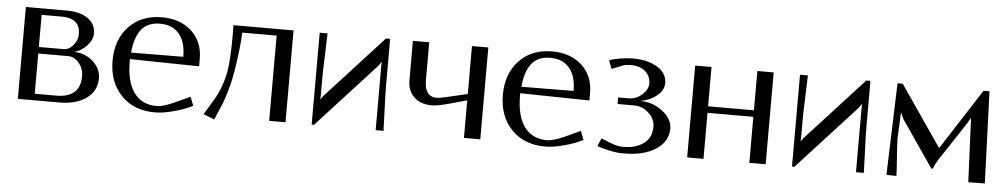

<svg xmlns="http://www.w3.org/2000/svg" viewBox="-34 -715 5104 972"><g transform="rotate(5 2518.5 -229.0)"><path d="M275.9 -466.8Q342.8 -466.8 382.3 -439.2Q421.9 -411.6 421.9 -362.8Q421.9 -331.5 395 -301.8Q368.2 -272 332 -262.2V-261.2Q384.8 -261.2 425.8 -224.9Q466.8 -188.5 466.8 -140.1Q466.8 -74.7 415 -37.4Q363.3 0 276.9 0H66.9V-466.8ZM149.9 -434.1V-271H274.9Q303.7 -271 325 -297.1Q346.2 -323.2 346.2 -353Q346.2 -395.5 321.3 -414.8Q296.4 -434.1 255.9 -434.1ZM149.9 -237.8V-33.2H258.8Q380.9 -33.2 380.9 -142.1Q380.9 -180.7 357.4 -209.2Q334 -237.8 300.8 -237.8Z M617.7 -283.2 882.8 -285.2Q882.8 -361.3 848.4 -401.6Q814 -441.9 751.5 -441.9Q689 -441.9 657 -402.1Q625 -362.3 617.7 -283.2ZM614.7 -250V-237.8Q614.7 -134.3 654.8 -79.6Q694.8 -24.9 770.5 -24.9Q798.3 -24.9 852.5 -47.9L937.5 -86.9L954.6 -42Q935.1 -32.7 910.4 -22.9Q885.7 -13.2 842.5 -2.7Q799.3 7.8 762.7 7.8Q656.7 7.8 592.3 -58.8Q527.8 -125.5 527.8 -234.9Q527.8 -342.8 591.1 -408.9Q654.3 -475.1 757.8 -475.1Q851.6 -475.1 909.2 -422.1Q966.8 -369.1 966.8 -282.2V-244.1Z M1112.3 -232.9Q1122.6 -292 1122.6 -424.8Q1122.6 -433.6 1122.1 -447.3Q1121.6 -460.9 1121.6 -466.8H1427.2V0H1344.2V-433.1H1169.4Q1167 -356.9 1147.5 -235.8Q1138.7 -183.1 1125.7 -138.2Q1112.8 -93.3 1102.5 -67.9Q1092.3 -42.5 1066.4 17.1L1010.3 -4.9Q1058.6 -82 1073.7 -112.8Q1100.6 -168 1112.3 -232.9Z M1918 -466.8V-233.9Q1918 -186.5 1921.6 -102.8Q1925.3 -19 1925.3 0H1885.3V-235.8V-319.8L1886.2 -346.2H1885.3L1868.2 -323.2L1572.3 0H1560.1V-466.8H1600.1Q1600.1 -447.3 1596.7 -364.3Q1593.3 -281.2 1593.3 -233.9V-148.9L1592.3 -130.9H1593.3L1604 -147L1897 -466.8Z M2417 -466.8V0H2334V-190.9L2252 -168Q2188.5 -149.9 2157.7 -149.9Q2100.1 -149.9 2066.9 -181.6Q2033.7 -213.4 2033.7 -266.1V-466.8H2116.7V-275.9Q2116.7 -232.4 2132.1 -211.2Q2147.5 -189.9 2180.7 -189.9Q2189.9 -189.9 2231.9 -199.2L2334 -223.1V-466.8Z M2601.1 -283.2 2866.2 -285.2Q2866.2 -361.3 2831.8 -401.6Q2797.4 -441.9 2734.9 -441.9Q2672.4 -441.9 2640.4 -402.1Q2608.4 -362.3 2601.1 -283.2ZM2598.1 -250V-237.8Q2598.1 -134.3 2638.2 -79.6Q2678.2 -24.9 2753.9 -24.9Q2781.7 -24.9 2835.9 -47.9L2920.9 -86.9L2938 -42Q2918.5 -32.7 2893.8 -22.9Q2869.1 -13.2 2825.9 -2.7Q2782.7 7.8 2746.1 7.8Q2640.1 7.8 2575.7 -58.8Q2511.2 -125.5 2511.2 -234.9Q2511.2 -342.8 2574.5 -408.9Q2637.7 -475.1 2741.2 -475.1Q2835 -475.1 2892.6 -422.1Q2950.2 -369.1 2950.2 -282.2V-244.1Z M3093.8 -238.8V-272H3146Q3184.6 -272 3214.6 -298.6Q3244.6 -325.2 3244.6 -355Q3244.6 -394 3217.3 -417.5Q3189.9 -440.9 3144 -440.9Q3118.2 -440.9 3106 -436L3047.9 -413.1L3031.7 -455.1Q3048.3 -462.4 3085 -468.8Q3121.6 -475.1 3149.9 -475.1Q3228.5 -475.1 3276.6 -444.8Q3324.7 -414.6 3324.7 -365.2Q3324.7 -329.1 3291 -301Q3257.3 -272.9 3210.9 -265.1V-264.2Q3271.5 -263.2 3321 -224.9Q3370.6 -186.5 3370.6 -138.2Q3370.6 -72.3 3309.8 -32.2Q3249 7.8 3149.9 7.8H3136.7Q3109.9 7.8 3069.6 -1Q3029.3 -9.8 3010.7 -18.1L3027.8 -58.1L3078.6 -38.1Q3110.8 -24.9 3139.6 -24.9Q3204.1 -24.9 3244.4 -54.2Q3284.7 -83.5 3284.7 -140.1Q3284.7 -178.7 3252.7 -208.7Q3220.7 -238.8 3177.7 -238.8Z M3468.3 -466.8H3551.3V-267.1H3784.2V-466.8H3867.2V0H3784.2V-233.9H3551.3V0H3468.3Z M4358.9 -466.8V-233.9Q4358.9 -186.5 4362.5 -102.8Q4366.2 -19 4366.2 0H4326.2V-235.8V-319.8L4327.1 -346.2H4326.2L4309.1 -323.2L4013.2 0H4001V-466.8H4041Q4041 -447.3 4037.6 -364.3Q4034.2 -281.2 4034.2 -233.9V-148.9L4033.2 -130.9H4034.2L4044.9 -147L4337.9 -466.8Z M4496.6 -466.8H4522.9L4734.9 -158.2L4933.6 -466.8H4963.9L4981 0L4897 1L4882.8 -323.2H4881.8L4859.9 -287.1L4754.9 -127.9Q4717.8 -74.2 4712.9 -51.8H4704.6L4543 -287.1L4527.8 -319.8H4526.9L4522 -210.9Q4522 -207.5 4521.5 -200.7Q4521 -193.8 4521 -189.9Q4521 -160.2 4526.4 -89.8Q4531.7 -19.5 4531.7 1L4481 0Z"/></g></svg>

Font: Resagokr
Style: Regular
Weight: 500
Designer: gluk
Foundry: gluk
Version: Version 0.95